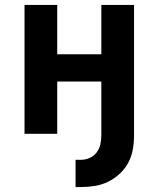

<svg xmlns="http://www.w3.org/2000/svg" viewBox="-20 -540 640 775"><path d="M307 215H285V105H307Q325 105 342 97.5Q359 90 370 75.5Q381 61 385 43Q389 25 389 7V-211H211V0H79V-520H211V-321H389V-520H521V7Q521 36 516 64Q511 92 497.5 117Q484 142 463 161.5Q442 181 416.5 193.5Q391 206 363 210.5Q335 215 307 215Z"/></svg>

Font: Iosevka Extrabold Extended
Style: Regular
Weight: 800
Width: 7
Monospace: yes
Designer: Belleve Invis
Foundry: Belleve Invis
Version: Version 32.5.0; ttfautohint (v1.8.4)